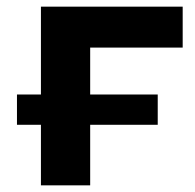

<svg xmlns="http://www.w3.org/2000/svg" viewBox="-20 -557 585 577"><path d="M251 -182H454V-273H251V-414H529V-537H103V-273H31V-182H103V0H251Z"/></svg>

Font: Montserrat-Alt1
Style: Bold
Weight: 700
Designer: Differentunic
Foundry: Differentunic
Version: Version 7.222